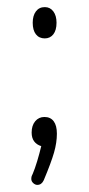

<svg xmlns="http://www.w3.org/2000/svg" viewBox="-20 -409 251 540"><path d="M106 -389Q90 -389 81 -377Q72 -365 72 -345Q72 -324 81 -312.5Q90 -301 106 -301Q121 -301 130 -312.5Q139 -324 139 -345Q139 -365 130 -377Q121 -389 106 -389ZM96 2Q91 23 84.5 44.5Q78 66 72 80Q69 86 68.5 88.5Q68 91 68 94Q68 101 73.5 106Q79 111 85 111Q97 111 103 98Q124 48 132 20Q140 -8 140 -33Q140 -56 131 -68Q122 -80 105 -80Q89 -80 79 -68Q69 -56 69 -36Q69 -21 76 -11.5Q83 -2 96 2Z"/></svg>

Font: Beiruti Light
Style: Regular
Weight: 300
Designer: Arlette Boutros
Foundry: Boutros
Version: Version 1.41